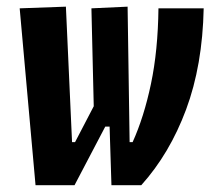

<svg xmlns="http://www.w3.org/2000/svg" viewBox="-20 -542 626 562"><path d="M306.2 0 300.8 -171.4H288.1L198.2 0H84L37.6 -517.6L172.9 -522.5L190.9 -126H199.7L254.4 -231L247.6 -517.6L353.5 -522.5L359.4 -126H368.2Q401.4 -199.2 421.9 -296.6Q442.4 -394 443.8 -517.6H576.2Q572.8 -350.6 524.7 -221.4Q476.6 -92.3 393.6 0Z"/></svg>

Font: CaskaydiaCove NFP
Style: Bold Italic
Weight: 700
Italic angle: -10°
Designer: Aaron Bell
Foundry: Saja Typeworks
Version: Version 2111.001; VTT 6.35;Nerd Fonts 3.1.1